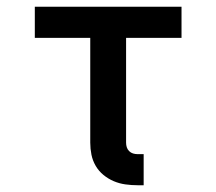

<svg xmlns="http://www.w3.org/2000/svg" viewBox="-20 -540 640 568"><path d="M405 8H387Q369 8 351 5.5Q333 3 316.5 -4Q300 -11 286 -22.5Q272 -34 263 -49.5Q254 -65 250.5 -82.5Q247 -100 247 -118V-428H83V-520H517V-428H353V-118Q353 -111 355 -104.5Q357 -98 362 -93Q367 -88 373.5 -86Q380 -84 387 -84H405Z"/></svg>

Font: Iosevka Aile Semibold
Style: Regular
Weight: 600
Designer: Belleve Invis
Foundry: Belleve Invis
Version: Version 31.1.0; ttfautohint (v1.8.4)